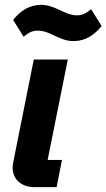

<svg xmlns="http://www.w3.org/2000/svg" viewBox="-20 -770 438 790"><path d="M283 -601C330 -601 368 -625 398 -663L355 -732C333 -715 320 -707 297 -707C271 -707 250 -717 225 -729C199 -741 178 -750 149 -750C102 -750 64 -726 34 -688L77 -619C99 -636 112 -644 135 -644C161 -644 182 -634 207 -622C233 -610 254 -601 283 -601ZM213 0 235 -112H176L259 -525H119L35 -105C33 -95 32 -88 32 -80C32 -32 68 0 122 0Z"/></svg>

Font: LVC Sans
Style: Bold Italic
Weight: 700
Italic angle: -11.31°
Designer: Mike Abbink, Paul van der Laan, Pieter van Rosmalen
Foundry: Bold Monday
Version: Version 3.0